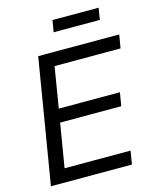

<svg xmlns="http://www.w3.org/2000/svg" viewBox="-131 -993 885 1083"><g transform="rotate(-15 312.0 -451.5)"><path d="M29.8 0 150.4 -727.5H623.5L610.4 -649.4H225.1L186 -411.6H543L529.8 -333.5H172.9L130.4 -78.1H515.6L502.9 0ZM550.3 -903.3 539.1 -835H269.5L280.8 -903.3Z"/></g></svg>

Font: Inter Display
Style: Italic
Weight: 400
Italic angle: -9.39999°
Designer: Rasmus Andersson
Foundry: rsms
Version: Version 4.000;git-a52131595